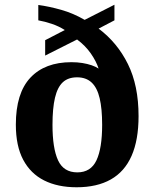

<svg xmlns="http://www.w3.org/2000/svg" viewBox="-20 -782 654 812"><path d="M304 10Q224 10 166.5 -19Q109 -48 78 -106.5Q47 -165 47 -255Q47 -388 108.5 -453.5Q170 -519 282 -519Q307 -519 328.5 -515.5Q350 -512 367.5 -506Q385 -500 397 -492Q387 -523 364 -556Q341 -589 306 -615L171 -547V-612L254 -655Q229 -671 199.5 -681Q170 -691 142 -696V-761Q187 -755 238.5 -740.5Q290 -726 338 -698L464 -762V-696L397 -661Q476 -602 521 -511Q566 -420 566 -291Q566 -190 536.5 -123Q507 -56 448.5 -23Q390 10 304 10ZM307 -53Q364 -53 388 -104Q412 -155 412 -254Q412 -322 401.5 -366.5Q391 -411 367.5 -433Q344 -455 306 -455Q268 -455 245.5 -434Q223 -413 212.5 -368.5Q202 -324 202 -254Q202 -155 225.5 -104Q249 -53 307 -53Z"/></svg>

Font: Noto Serif Myanmar
Style: Regular
Weight: 400
Designer: Ben Mitchell and the Monotype Design Team
Foundry: Monotype Imaging Inc.
Version: Version 2.106